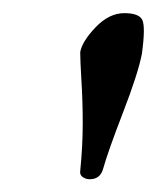

<svg xmlns="http://www.w3.org/2000/svg" viewBox="-20 -702 243 298"><path d="M172.9 -681.6Q195.3 -681.6 200.7 -671.4Q206.1 -661.1 200.2 -618.2Q194.3 -587.9 170.9 -527.3Q147.5 -466.8 139.6 -438.5Q134.8 -423.8 119.1 -423.8Q113.3 -423.8 108.4 -427.2Q103.5 -430.7 104.5 -436.5Q108.4 -475.6 108.4 -510.3Q108.4 -544.9 106.4 -576.7Q104.5 -608.4 104.5 -621.1Q107.4 -637.7 128.4 -659.7Q149.4 -681.6 172.9 -681.6Z"/></svg>

Font: Crimson
Style: SemiboldItalic
Weight: 600
Italic angle: -11°
Version: Version 0.8 ; ttfautohint (v1.00) -l 8 -r 50 -G 200 -x 14 -D